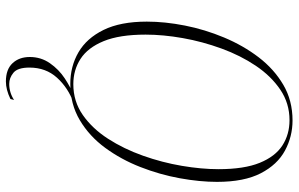

<svg xmlns="http://www.w3.org/2000/svg" viewBox="-196 -568 988 635"><g transform="rotate(90 297.5 -250.0)"><path d="M257 11Q199 11 152.5 -16Q106 -43 78.5 -99Q51 -155 51 -242Q51 -302 64 -368Q77 -434 103.5 -497.5Q130 -561 169 -612Q208 -663 260 -693.5Q312 -724 378 -724Q431 -724 477.5 -699Q524 -674 552.5 -619Q581 -564 581 -474Q581 -417 569 -351Q557 -285 532 -221Q507 -157 468.5 -104.5Q430 -52 377 -20.5Q324 11 257 11ZM258 1Q315 1 360 -30.5Q405 -62 438.5 -114Q472 -166 494.5 -229.5Q517 -293 528 -358Q539 -423 539 -479Q539 -564 518 -615.5Q497 -667 460.5 -690.5Q424 -714 377 -714Q321 -714 276 -683.5Q231 -653 197 -602.5Q163 -552 140 -489Q117 -426 105.5 -361Q94 -296 94 -238Q94 -152 115.5 -99.5Q137 -47 174 -23Q211 1 258 1ZM249 224Q209 224 188.5 202Q168 180 168 145Q168 108 188.5 78.5Q209 49 238.5 29.5Q268 10 294 0H320Q270 18 236.5 55Q203 92 203 146Q203 185 220 199Q237 213 257 213Q271 213 284.5 209Q298 205 310 197L307 209Q276 224 249 224Z"/></g></svg>

Font: Noto Serif Display Condensed ExtraLight
Style: Italic
Weight: 200
Width: 3
Italic angle: -12°
Designer: Monotype Design Team
Foundry: Monotype Imaging Inc.
Version: Version 2.009